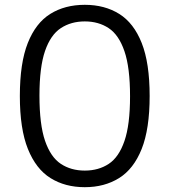

<svg xmlns="http://www.w3.org/2000/svg" viewBox="-20 -769 704 798"><path d="M332.5 9Q250.5 9 190 -28.8Q129.5 -66.5 96 -149.8Q62.5 -233 62.5 -370Q62.5 -507 95.5 -590.2Q128.5 -673.5 189 -711.2Q249.5 -749 332.5 -749Q415 -749 475.5 -711.2Q536 -673.5 569 -590.2Q602 -507 602 -370Q602 -233 568.8 -149.8Q535.5 -66.5 474.8 -28.8Q414 9 332.5 9ZM332.5 -60Q389.5 -60 431.8 -87.8Q474 -115.5 497.2 -182.8Q520.5 -250 520.5 -368.5Q520.5 -488.5 497.2 -556.2Q474 -624 431.8 -652Q389.5 -680 332.5 -680Q275.5 -680 233 -652.2Q190.5 -624.5 167.2 -557.2Q144 -490 144 -371.5Q144 -251.5 167.2 -183.8Q190.5 -116 232.8 -88Q275 -60 332.5 -60Z"/></svg>

Font: Encode Sans Semi Expanded
Style: Regular
Weight: 400
Width: 6
Designer: Multiple Designers
Foundry: Impallari Type
Version: Version 3.000; ttfautohint (v1.8.3) -l 8 -r 50 -G 200 -x 14 